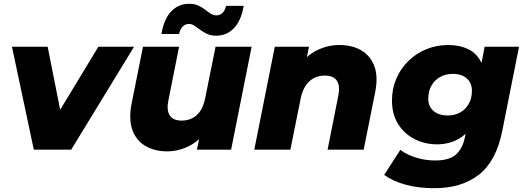

<svg xmlns="http://www.w3.org/2000/svg" viewBox="-20 -788 2760 1011"><path d="M158 0 43 -542H231L321 -88H223L498 -542H686L355 0Z M860 9Q794 9 745.5 -19.5Q697 -48 677 -104Q657 -160 673 -243L733 -542H923L867 -261Q856 -209 873.5 -181Q891 -153 936 -153Q984 -153 1016.5 -182.5Q1049 -212 1061 -274L1115 -542H1305L1197 0H1017L1048 -153L1072 -109Q1033 -48 976.5 -19.5Q920 9 860 9ZM1118 -600Q1091 -600 1070.5 -609.5Q1050 -619 1034 -631Q1018 -643 1004 -652.5Q990 -662 975 -662Q955 -662 941.5 -647.5Q928 -633 923 -609H830Q843 -687 881 -727.5Q919 -768 976 -768Q1003 -768 1023.5 -759Q1044 -750 1059.5 -737.5Q1075 -725 1089.5 -716Q1104 -707 1119 -707Q1139 -707 1152.5 -721Q1166 -735 1170 -757H1263Q1251 -682 1213 -641Q1175 -600 1118 -600Z M1766 -551Q1835 -551 1883 -522.5Q1931 -494 1951.5 -438.5Q1972 -383 1955 -300L1895 0H1705L1761 -282Q1772 -334 1754.5 -362Q1737 -390 1690 -390Q1642 -390 1609 -360Q1576 -330 1563 -268L1509 0H1319L1427 -542H1607L1576 -390L1552 -434Q1591 -495 1648.5 -523Q1706 -551 1766 -551Z M2267 203Q2186 203 2119 185.5Q2052 168 2003 133L2088 1Q2120 26 2169.5 41.5Q2219 57 2272 57Q2346 57 2381 25.5Q2416 -6 2428 -65L2445 -149L2483 -290L2513 -443L2532 -542H2713L2625 -100Q2593 61 2501.5 132Q2410 203 2267 203ZM2281 -28Q2217 -28 2163 -55.5Q2109 -83 2076.5 -134.5Q2044 -186 2044 -259Q2044 -320 2066.5 -373Q2089 -426 2129.5 -466Q2170 -506 2224 -528.5Q2278 -551 2341 -551Q2401 -551 2447.5 -528Q2494 -505 2517.5 -452Q2541 -399 2529 -308Q2519 -219 2486.5 -156.5Q2454 -94 2402 -61Q2350 -28 2281 -28ZM2337 -180Q2375 -180 2403.5 -196Q2432 -212 2448.5 -241.5Q2465 -271 2465 -310Q2465 -350 2438.5 -374.5Q2412 -399 2364 -399Q2326 -399 2297 -382.5Q2268 -366 2251.5 -336.5Q2235 -307 2235 -268Q2235 -228 2262.5 -204Q2290 -180 2337 -180Z"/></svg>

Font: Montserrat Thin ExtraBold
Style: Italic
Weight: 800
Italic angle: -11.3°
Version: Version 9.000